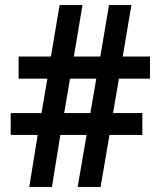

<svg xmlns="http://www.w3.org/2000/svg" viewBox="-20 -734 630 754"><path d="M447 -425H569V-512H462L496 -714H408L374 -512H270L304 -714H214L180 -512H53V-425H166L143 -290H22V-204H128L95 0H184L217 -204H320L285 0H375L410 -204H539V-290H424ZM232 -290 255 -425H358L335 -290Z"/></svg>

Font: Noto Sans Arabic SemCond SemBd
Style: Regular
Weight: 600
Width: 4
Designer: Monotype Design Team, Nadine Chahine, Nizar Qandah and Khaled Hosny
Foundry: Monotype Imaging Inc.
Version: Version 2.012